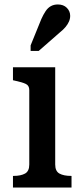

<svg xmlns="http://www.w3.org/2000/svg" viewBox="-20 -839 366 859"><path d="M227 -538V-103Q227 -73 246 -62.5Q265 -52 298 -52H300V0H38V-52H41Q73 -52 92 -62.5Q111 -73 111 -103V-436Q111 -456 95.5 -463.5Q80 -471 47 -478L38 -480V-538ZM165 -754Q174 -774 184 -789Q194 -804 207.5 -811.5Q221 -819 239 -819Q264 -819 279 -804Q294 -789 294 -768Q294 -755 288.5 -742.5Q283 -730 273 -718Q263 -706 249 -695L153 -611H117V-636Z"/></svg>

Font: Roboto Serif SemiCondensed Medium
Style: Regular
Weight: 500
Width: 4
Designer: Greg Gazdowicz
Foundry: Commercial Type
Version: Version 1.007